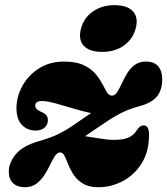

<svg xmlns="http://www.w3.org/2000/svg" viewBox="-20 -730 666 764"><path d="M573 -193Q573 -127 544 -80.5Q515 -34 468.8 -9.5Q422.5 15 371.5 15Q334 15 310.8 1Q287.5 -13 273.8 -33.5Q260 -54 252 -74.8Q244 -95.5 237 -109.5Q230 -123.5 219.5 -123.5Q208 -123.5 198.8 -109.5Q189.5 -95.5 179.8 -75Q170 -54.5 156.8 -33.8Q143.5 -13 124.8 1Q106 15 78 15Q49.5 15 32.2 -1Q15 -17 15 -47Q15 -82.5 42.8 -116.2Q70.5 -150 135.5 -168.5Q181.5 -181.5 212.5 -196.8Q243.5 -212 270 -230.5Q292 -246 310.2 -258.2Q328.5 -270.5 342.5 -280Q312.5 -286 274.5 -297.5Q236.5 -309 201.8 -318.5Q167 -328 147 -328Q120 -328 120 -309.5Q120 -303.5 124.8 -297.5Q129.5 -291.5 143.5 -285Q159 -278.5 164.8 -271Q170.5 -263.5 170.5 -252Q170.5 -233.5 157.2 -222Q144 -210.5 122 -210.5Q88.5 -210.5 67 -233.2Q45.5 -256 45.5 -299Q45.5 -344.5 68.5 -387Q91.5 -429.5 134 -457.2Q176.5 -485 235 -485Q282.5 -485 312 -471.2Q341.5 -457.5 358.8 -437.5Q376 -417.5 386.5 -397.2Q397 -377 405.2 -363.2Q413.5 -349.5 425.5 -349.5Q437 -349.5 446 -363.2Q455 -377 464.2 -397.2Q473.5 -417.5 485.5 -437.5Q497.5 -457.5 515.5 -471.2Q533.5 -485 560.5 -485Q594 -485 609.8 -465.8Q625.5 -446.5 625.5 -415.5Q625.5 -371 604 -345.5Q582.5 -320 533.5 -307Q498 -297.5 468.2 -283.2Q438.5 -269 405 -246.5Q376 -227 354.8 -212.8Q333.5 -198.5 318.5 -188Q343.5 -184.5 376.2 -179Q409 -173.5 433.5 -173.5Q470.5 -173.5 490.8 -182.5Q511 -191.5 521 -207Q530.5 -221.5 537 -226.2Q543.5 -231 552 -231Q561.5 -231 567.2 -222.5Q573 -214 573 -193ZM386.5 -523.5Q335.5 -523.5 313 -548.2Q290.5 -573 302.5 -617Q314 -659.5 349.8 -684.5Q385.5 -709.5 436 -709.5Q487.5 -709.5 509.5 -684.5Q531.5 -659.5 520 -617Q508.5 -574 473 -548.8Q437.5 -523.5 386.5 -523.5Z"/></svg>

Font: Fraunces 9pt S000 Black
Style: Italic
Weight: 900
Italic angle: -16°
Version: Version 1.000; ttfautohint (v1.8.3)